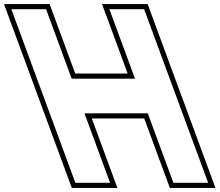

<svg xmlns="http://www.w3.org/2000/svg" viewBox="-310 -830 1075 940"><path d="M583.6 -275 677.6 -20 709 65H539L507.6 -20L413.6 -275H103.6L197.6 -20L229 65H59L27.6 -20L-66.4 -275L-129.1 -445L-223.1 -700L-254.5 -785H-84.5L-53.1 -700L40.9 -445H350.9L256.9 -700L225.5 -785H395.5L426.9 -700L520.9 -445ZM744.8 90 412.9 -810H189.6L315 -470H58.3L-67.1 -810H-290.4L41.5 90H264.8L139.5 -250H396.2L521.5 90Z"/></svg>

Font: Nordica Plus
Style: NordicaClassicBkOpOblOl
Weight: 900
Version: Version 1.01